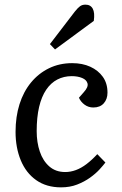

<svg xmlns="http://www.w3.org/2000/svg" viewBox="-20 -793 526 827"><path d="M291 -521Q335 -521 369 -505.5Q403 -490 423 -462Q443 -434 443 -394Q443 -366 427 -348Q411 -330 382 -330Q361 -330 344.5 -342Q328 -354 320 -372L341 -396Q361 -418 357 -433.5Q353 -449 334 -457Q315 -465 289 -465Q255 -465 227 -450.5Q199 -436 179 -406.5Q159 -377 148.5 -332.5Q138 -288 138 -228Q138 -180 151.5 -140Q165 -100 192.5 -76Q220 -52 261 -52Q284 -52 307 -60.5Q330 -69 353 -86.5Q376 -104 399 -129L434 -93Q425 -81 408.5 -63Q392 -45 367.5 -27.5Q343 -10 312 2Q281 14 243 14Q180 14 136 -17Q92 -48 69.5 -102.5Q47 -157 47 -225Q47 -290 64 -344Q81 -398 113.5 -437.5Q146 -477 191 -499Q236 -521 291 -521ZM303 -744Q315 -759 324.5 -766Q334 -773 348 -773Q370 -773 379.5 -755.5Q389 -738 384 -703L217 -580L195 -603Z"/></svg>

Font: Literata
Style: Italic
Weight: 400
Italic angle: -2°
Designer: Latin by Veronika Burian and Jose Scaglione. Greek by Irene Vlachou. Cyrillic by Vera Evstafieva
Foundry: TypeTogether
Version: Version 3.103;gftools[0.9.29]